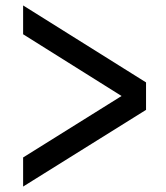

<svg xmlns="http://www.w3.org/2000/svg" viewBox="-20 -679 609 706"><path d="M65 -100 427 -326 65 -553V-659L517 -376V-275L65 7Z"/></svg>

Font: Gmarket Sans TTF Medium
Style: Regular
Weight: 500
Designer: Creative Director : Sungho Lee; Art Director : Kiwoong Choi; Project Manager : Sori Yang, Jongwook Yoon; Font Designer :
Foundry: Sandoll Inc.
Version: Version 1.000;hotconv 1.0.109;makeotfexe 2.5.65596